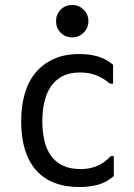

<svg xmlns="http://www.w3.org/2000/svg" viewBox="-20 -754 540 771"><path d="M437 -127V-47Q407 -21 372.5 -12Q338 -3 299 -3Q184 -3 124.5 -71Q65 -139 65 -267Q65 -328 79.5 -378Q94 -428 123.5 -463Q153 -498 196.5 -517.5Q240 -537 298 -537Q337 -537 370.5 -528Q404 -519 434 -494V-418H422Q393 -442 364.5 -452.5Q336 -463 301 -463Q259 -463 230 -447.5Q201 -432 183.5 -405.5Q166 -379 158 -343.5Q150 -308 150 -268Q150 -226 158 -190.5Q166 -155 184 -129.5Q202 -104 231.5 -89.5Q261 -75 305 -75Q376 -75 425 -127ZM270 -734Q297 -734 316 -715Q335 -696 335 -669Q335 -642 316 -623Q297 -604 270 -604Q242 -604 223.5 -623Q205 -642 205 -669Q205 -696 223.5 -715Q242 -734 270 -734Z"/></svg>

Font: D2Coding
Style: Regular
Weight: 400
Monospace: yes
Designer: Yong-Rak Park; Jeong-Hwan Yoon; Sang-Min Lee;
Foundry: NHN Corporation
Version: Version 1.3.2; Build 20180524